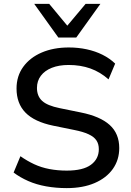

<svg xmlns="http://www.w3.org/2000/svg" viewBox="-20 -958 673 987"><path d="M323 9Q268 9 217.5 0Q167 -9 125 -27.5Q83 -46 50 -71L85 -155Q119 -131 155.5 -114Q192 -97 234 -89Q276 -81 323 -81Q407 -81 447.5 -111Q488 -141 488 -191Q488 -218 475.5 -236.5Q463 -255 435 -268Q407 -281 361 -290L253 -312Q157 -332 111 -379Q65 -426 65 -503Q65 -567 99.5 -614.5Q134 -662 194.5 -688Q255 -714 334 -714Q382 -714 426 -704.5Q470 -695 507 -676.5Q544 -658 572 -631L538 -550Q495 -588 444.5 -606Q394 -624 333 -624Q283 -624 246.5 -609.5Q210 -595 190 -568.5Q170 -542 170 -506Q170 -464 196.5 -439.5Q223 -415 287 -402L395 -380Q495 -360 544 -315.5Q593 -271 593 -197Q593 -136 560 -89.5Q527 -43 466.5 -17Q406 9 323 9ZM280 -765 156 -938H233L326 -826L420 -938H496L372 -765Z"/></svg>

Font: Nunito Sans 11pt SemiBold
Style: Regular
Weight: 600
Version: Version 3.101;gftools[0.9.27]